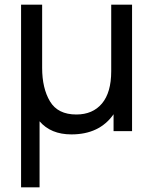

<svg xmlns="http://www.w3.org/2000/svg" viewBox="-20 -560 654 820"><path d="M70 240V-540H160V-270Q160 -183 193.5 -127Q227 -71 306 -71Q376 -71 415.5 -118Q455 -165 455 -256V-540H544V0H465V-72Q405 14 285 14Q197 14 149 -42V240Z"/></svg>

Font: Manrope Medium
Style: Medium
Weight: 500
Designer: Mikhail Sharanda
Foundry: Mikhail Sharanda
Version: Version 4.000;hotconv 1.0.109;makeotfexe 2.5.65596